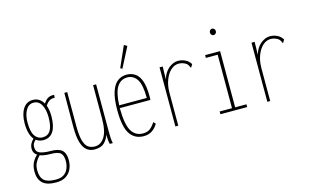

<svg xmlns="http://www.w3.org/2000/svg" viewBox="-98 -958 2297 1412"><g transform="rotate(-15 1050.0 -252.0)"><path d="M166 -153Q134 -153 111 -171Q97 -157 91.5 -147.5Q86 -138 86 -121Q86 -84 116.5 -73Q147 -62 198 -62Q257 -62 282.5 -38.5Q308 -15 308 36Q308 71 295 102Q282 133 253 152.5Q224 172 177 172Q105 172 73.5 141.5Q42 111 42 55Q42 13 56.5 -15Q71 -43 93 -62Q65 -80 65 -112Q65 -134 73.5 -150.5Q82 -167 98 -183Q64 -223 64 -308Q64 -375 90.5 -417Q117 -459 166 -459Q193 -459 213 -446Q233 -433 246 -410Q262 -435 281 -446Q300 -457 328 -454L326 -432Q284 -438 255 -391Q268 -356 268 -308Q268 -233 242.5 -193Q217 -153 166 -153ZM166 -174Q207 -174 226.5 -206.5Q246 -239 246 -307Q246 -364 225.5 -401Q205 -438 166 -438Q128 -438 107 -401Q86 -364 86 -308Q86 -237 108 -205.5Q130 -174 166 -174ZM64 50Q64 103 90.5 127Q117 151 177 151Q217 152 240 136.5Q263 121 273.5 96Q284 71 285 43Q286 -4 266.5 -22.5Q247 -41 190 -41Q141 -41 110 -53Q90 -33 77 -9Q64 15 64 50Z M512 11Q480 11 455.5 -7Q431 -25 417 -68.5Q403 -112 403 -191L404 -449H426V-191Q426 -117 437.5 -78Q449 -39 470 -24.5Q491 -10 521 -10Q565 -10 594 -54.5Q623 -99 623 -197V-449H646V-92Q646 -74 647 -46Q648 -18 653 0H630Q625 -17 624 -36.5Q623 -56 623 -72Q611 -37 586.5 -13Q562 11 512 11Z M887 10Q820 10 783.5 -43Q747 -96 747 -225Q747 -312 764 -363.5Q781 -415 811 -437.5Q841 -460 880 -460Q916 -460 944 -441.5Q972 -423 987.5 -380Q1003 -337 1003 -264Q1003 -255 1003 -249Q1003 -243 1002 -235H769Q770 -111 799.5 -61Q829 -11 887 -11Q922 -11 943 -28.5Q964 -46 980 -72L995 -56Q978 -26 951.5 -8Q925 10 887 10ZM770 -256H980Q980 -357 953 -398Q926 -439 880 -439Q830 -439 802 -396Q774 -353 770 -256ZM862 -509 848 -518 918 -676 941 -662Z M1129 -449H1153L1151 -351Q1166 -404 1201 -432Q1236 -460 1271 -460Q1300 -460 1326 -447.5Q1352 -435 1367 -410L1356 -392L1354 -388L1347 -391Q1347 -395 1344 -401.5Q1341 -408 1330 -420Q1303 -439 1271 -439Q1239 -439 1212 -415Q1185 -391 1168 -347.5Q1151 -304 1151 -248V1H1129Z M1472 0V-21H1566V-428H1476V-449H1590V-21H1676V0ZM1575 -575Q1566 -575 1559.5 -582Q1553 -589 1553 -599Q1553 -610 1559.5 -617Q1566 -624 1575 -624Q1584 -624 1591 -617Q1598 -610 1598 -599Q1598 -589 1591 -582Q1584 -575 1575 -575Z M1829 -449H1853L1851 -351Q1866 -404 1901 -432Q1936 -460 1971 -460Q2000 -460 2026 -447.5Q2052 -435 2067 -410L2056 -392L2054 -388L2047 -391Q2047 -395 2044 -401.5Q2041 -408 2030 -420Q2003 -439 1971 -439Q1939 -439 1912 -415Q1885 -391 1868 -347.5Q1851 -304 1851 -248V1H1829Z"/></g></svg>

Font: Inconsolata ExtraCondensed ExtraLight
Style: Regular
Weight: 200
Width: 2
Monospace: yes
Designer: Raph Levien, Cyreal, Brenton Simpson
Foundry: Raph Levien, Cyreal, Google
Version: Version 3.001; ttfautohint (v1.8.2.53-6de2)